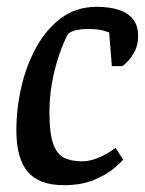

<svg xmlns="http://www.w3.org/2000/svg" viewBox="-20 -533 426 563"><path d="M167 10Q95 10 61.5 -29Q28 -68 28 -151Q28 -214 42.5 -277.5Q57 -341 86.5 -394.5Q116 -448 160 -480.5Q204 -513 264 -513Q300 -513 327 -504.5Q354 -496 369.5 -477.5Q385 -459 385 -427Q385 -403 376 -384.5Q367 -366 356 -354.5Q345 -343 339 -339H308L300 -438Q298 -439 282 -443.5Q266 -448 235 -448Q219 -448 205 -445Q191 -442 181 -435Q177 -430 168 -410Q159 -390 149 -358.5Q139 -327 132 -287Q125 -247 125 -202Q125 -143 135.5 -112.5Q146 -82 167 -71Q188 -60 220 -60Q242 -60 263.5 -68.5Q285 -77 300.5 -87Q316 -97 319 -99L341 -65Q336 -58 315 -40Q294 -22 257 -6Q220 10 167 10Z"/></svg>

Font: Faustina Medium
Style: Italic
Weight: 500
Italic angle: -8°
Designer: Alfonso Garcia
Foundry: http://www.omnibus-type.com
Version: Version 1.200